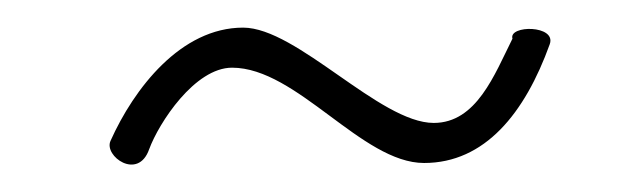

<svg xmlns="http://www.w3.org/2000/svg" viewBox="-20 -335 460 139"><path d="M88 -227C95 -246 121 -286 148 -286C195 -286 242 -217 287 -217C331 -217 360 -253 378 -303C383 -317 348 -317 351 -307C338 -281 325 -246 294 -246C255 -246 195 -315 156 -315C111 -315 77 -271 60 -233C55 -222 80 -204 88 -227Z"/></svg>

Font: Stalemate
Style: Regular
Weight: 400
Designer: Astigmatic (AOETI)
Foundry: Astigmatic (AOETI)
Version: Version 001.000